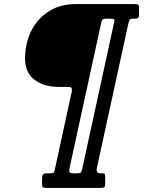

<svg xmlns="http://www.w3.org/2000/svg" viewBox="-20 -770 716 940"><path d="M104 -512Q110 -581.5 142 -635Q174 -688.5 227 -719.2Q280 -750 350 -750H641.5Q652 -750 656.2 -747.2Q660.5 -744.5 660.5 -733V-699Q660.5 -684.5 655.2 -681.5Q650 -678.5 635.5 -678.5H630.5Q617 -678.5 614.2 -673.2Q611.5 -668 608 -653L454.5 51Q448.5 78.5 470 78.5H477.5Q487.5 78.5 491.2 80.2Q495 82 495 92V129.5Q495 142 490.8 146Q486.5 150 474.5 150H207.5Q198 150 192 148Q186 146 186 135V108Q186 89.5 190.2 84Q194.5 78.5 213 78.5H226Q238 78.5 241.8 76Q245.5 73.5 248 62L332 -325Q332.5 -338 328.5 -341.2Q324.5 -344.5 312 -344.5H269Q188.5 -344.5 141.8 -385.5Q95 -426.5 104 -512ZM382.5 57 539.5 -664Q542 -674 537.2 -676.2Q532.5 -678.5 521.5 -678.5H499.5Q485.5 -678.5 481.8 -674.2Q478 -670 475 -656L320.5 53Q317.5 65 320.2 71.8Q323 78.5 337 78.5H355Q371 78.5 375 75.2Q379 72 382.5 57Z"/></svg>

Font: Besley* Condensed Semi
Style: Italic
Weight: 600
Width: 3
Italic angle: -13°
Designer: Owen Earl
Foundry: indestructible type*
Version: Version 3.000; ttfautohint (v1.8.3)